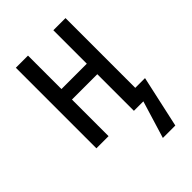

<svg xmlns="http://www.w3.org/2000/svg" viewBox="-215 -628 905 905"><g transform="rotate(-45 238.0 -175.0)"><path d="M65 0V-537H146V-314H315V-537H396V-72H461L404 187H321L378 0H315V-244H146V0Z"/></g></svg>

Font: Noto Sans ExtraCondensed
Style: Regular
Weight: 400
Width: 2
Designer: Monotype Design Team
Foundry: Monotype Imaging Inc.
Version: Version 2.013; ttfautohint (v1.8.4.7-5d5b)